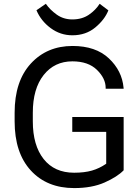

<svg xmlns="http://www.w3.org/2000/svg" viewBox="-20 -965 727 1000"><path d="M56.2 -333Q56.2 -168.9 140.4 -77.1Q224.6 14.6 366.2 14.6Q459 14.6 524.9 -14.6Q590.8 -43.9 624 -78.1V-355.5H356.4V-278.3H533.2V-112.3Q498 -87.9 459 -76.7Q419.9 -65.4 366.2 -65.4Q263.7 -65.4 207.3 -136.7Q150.9 -208 150.9 -333V-377.9Q150.9 -502.9 207.3 -574.2Q263.7 -645.5 356.9 -645.5Q439.5 -645.5 484.9 -601.1Q530.3 -556.6 530.3 -507.8V-502.9H624L623.5 -508.3Q615.7 -596.2 547.1 -660.9Q478.5 -725.6 357.9 -725.6Q224.6 -725.6 140.4 -633.8Q56.2 -542 56.2 -377.9ZM499 -945.3Q478 -912.1 442.4 -887.9Q406.7 -863.8 356.9 -863.8Q310.5 -863.8 275.1 -889.2Q239.7 -914.6 218.8 -945.3L169.9 -911.6Q193.4 -856 243.9 -818.6Q294.4 -781.2 356.9 -781.2Q427.2 -781.2 476.3 -822Q525.4 -862.8 544.4 -911.1Z"/></svg>

Font: Roboto Flex
Style: Regular
Weight: 400
Designer: Berlow after Robertson
Foundry: Google
Version: Version 3.200;gftools[0.9.32]